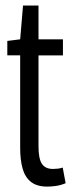

<svg xmlns="http://www.w3.org/2000/svg" viewBox="-20 -682 263 712"><path d="M155.4 10Q116.6 10 94.5 -7.7Q72.4 -25.4 63.6 -57.5Q54.8 -89.6 54.8 -132.2V-476.9H7.1V-530.2L54.8 -536.2L65.4 -661.6H122.8V-536.2H213.4V-476.6H122.8V-139Q122.8 -93.5 135.4 -74.5Q147.9 -55.5 176.5 -55.5Q185 -55.5 194 -56.5Q203.1 -57.5 212.6 -60.6L223.4 -2.6Q204.8 5.1 187.1 7.6Q169.5 10 155.4 10Z"/></svg>

Font: Georama ExtraCondensed Thin
Style: Regular
Weight: 100
Width: 2
Designer: Jean-Baptiste Levee
Foundry: Production Type
Version: Version 1.001